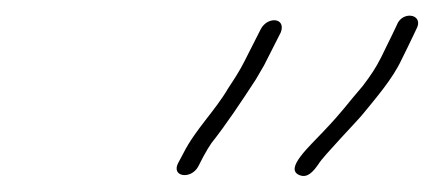

<svg xmlns="http://www.w3.org/2000/svg" viewBox="-20 -637 551 244"><path d="M484.2 -605C480.4 -597 475.7 -587 472.1 -580L464.3 -564C457.1 -549.9 451.9 -542.3 441.2 -528C420.1 -503.6 416.7 -496.9 391.1 -470C374 -451.6 340.9 -422.5 360.4 -414.5C370.6 -410.3 377.8 -418.4 385.1 -429C390 -437.7 435.2 -484.5 441.1 -492C457.5 -512.1 479.1 -537 490.2 -561L497.6 -576C500 -580.7 502.7 -586.3 505.8 -593L510.5 -603C516.5 -619.6 490.8 -623.1 484.2 -605ZM231.7 -425 238.4 -438C242.4 -445.3 245.8 -451 248.6 -455C267.7 -479.1 287.2 -508.5 305.1 -536L315.6 -554L336.9 -596C343.7 -614.7 320.1 -616.5 311.4 -600L290.1 -558C284.2 -546.4 277.6 -536.3 270.1 -525C252.6 -495.1 228.6 -473 212.9 -442L206.5 -430C197.1 -412.3 222.4 -408.5 231.7 -425Z"/></svg>

Font: Take Off
Style: Drunk
Weight: 400
Foundry: Cannot Into Space Fonts
Version: Version 0.89